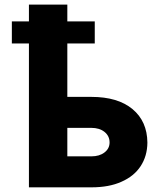

<svg xmlns="http://www.w3.org/2000/svg" viewBox="-20 -803 688 823"><path d="M30.8 -711.4H386.2V-616.7H30.8ZM206.1 -254.9V-387.7H371.6Q484.9 -387.7 547.9 -335.4Q610.8 -283.2 611.8 -191.9Q611.3 -133.8 582.5 -90.3Q554.2 -47.4 500.5 -23.9Q447.8 0 371.6 0H104V-783.2H268.6V-132.8H371.6Q406.2 -132.8 427.7 -149.4Q449.7 -166 449.7 -192.4Q449.7 -220.2 427.7 -237.8Q406.2 -254.9 371.6 -254.9Z"/></svg>

Font: My Font
Style: Regular
Weight: 500
Designer: Rasmus Andersson
Foundry: rsms
Version: Version 0.001